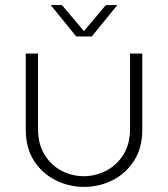

<svg xmlns="http://www.w3.org/2000/svg" viewBox="-20 -720 659 753"><path d="M309 13Q250 13 197.5 -13.5Q145 -40 113 -90Q81 -140 81 -212V-510H129V-215Q129 -155 155 -113Q181 -71 222 -50Q263 -29 308 -29Q355 -29 396.5 -50.5Q438 -72 464 -113.5Q490 -155 490 -215V-510H538V-212Q538 -140 506 -90Q474 -40 422 -13.5Q370 13 309 13ZM279 -577 179 -700H223L309 -598L395 -700H440L340 -577Z"/></svg>

Font: MuseoModerno Thin ExtraLight
Style: Regular
Weight: 250
Version: Version 1.002